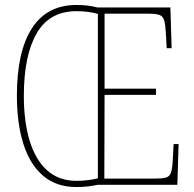

<svg xmlns="http://www.w3.org/2000/svg" viewBox="-20 -744 783 773"><path d="M287 9Q207 9 154 -36Q101 -81 74.5 -163.5Q48 -246 48 -359Q48 -536 108.5 -630Q169 -724 288 -724Q335 -724 372 -714H666L671 -550H651L648 -608Q646 -645 641 -662Q636 -679 621.5 -684Q607 -689 575 -689H401V-387H608V-362H401L400 -25H604Q634 -25 648 -29Q662 -33 667.5 -47Q673 -61 675 -90L679 -164H699L694 0H373Q334 9 287 9ZM287 -16Q316 -16 336.5 -19Q357 -22 374 -26V-688Q335 -699 288 -699Q179 -699 127.5 -609.5Q76 -520 76 -358Q76 -254 99.5 -177Q123 -100 170 -58Q217 -16 287 -16Z"/></svg>

Font: Noto Serif Ethiopic Condensed Thin
Style: Regular
Weight: 100
Width: 3
Designer: Monotype Design Team
Foundry: Monotype Imaging Inc.
Version: Version 2.102; ttfautohint (v1.8.4.7-5d5b)